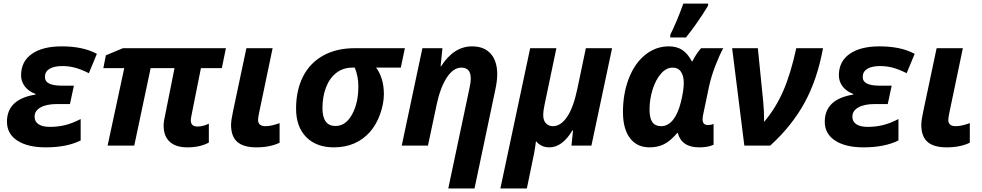

<svg xmlns="http://www.w3.org/2000/svg" viewBox="-20 -816 5503 1076"><path d="M372.1 -232.9H299.8Q241.2 -232.9 207.5 -214.1Q173.8 -195.3 173.8 -162.1Q173.8 -134.8 195.8 -119.9Q217.8 -105 259.8 -105Q304.7 -105 345.5 -115Q386.2 -125 432.1 -148.9V-28.8Q354 9.8 235.8 9.8Q135.3 9.8 77.1 -28.1Q19 -65.9 19 -133.8Q19 -260.3 179.2 -286.1V-289.1Q140.1 -304.2 119.1 -331.8Q98.1 -359.4 98.1 -394Q98.1 -471.2 158.2 -513.7Q218.3 -556.2 326.2 -556.2Q445.8 -556.2 522.9 -514.2L478 -405.8Q433.1 -428.2 399.2 -437Q365.2 -445.8 330.1 -445.8Q282.7 -445.8 257.3 -430.2Q231.9 -414.6 231.9 -384.8Q231.9 -359.4 255.6 -347.7Q279.3 -335.9 328.1 -335.9H394Z M1086.4 -106.9Q1118.2 -106.9 1150.4 -123V-17.1Q1101.6 9.8 1029.3 9.8Q965.3 9.8 931.2 -21.5Q897 -52.7 897 -111.8Q897 -125 899.7 -142.1Q902.3 -159.2 958 -434.1H824.2L732.4 0H583L676.3 -434.1H559.1L573.2 -505.9L668.9 -545.9H1246.1L1223.1 -434.1H1106L1053.2 -169.9Q1049.3 -150.4 1049.3 -142.1Q1049.3 -106.9 1086.4 -106.9Z M1468.3 -108.9Q1500.5 -108.9 1546.9 -126V-16.1Q1492.7 9.8 1417 9.8Q1344.7 9.8 1309.8 -20.8Q1274.9 -51.3 1274.9 -116.2Q1274.9 -141.6 1286.1 -192.9L1360.8 -545.9H1507.8L1432.1 -184.1Q1426.3 -155.3 1426.3 -144Q1426.3 -108.9 1468.3 -108.9Z M2131.3 -288.1Q2131.3 -234.9 2110.1 -175.8Q2088.9 -116.7 2052.5 -75.7Q2016.1 -34.7 1965.6 -12.5Q1915 9.8 1851.1 9.8Q1752.9 9.8 1696 -47.9Q1639.2 -105.5 1639.2 -207Q1639.2 -310.1 1678.2 -387Q1717.3 -463.9 1791.7 -504.9Q1866.2 -545.9 1967.3 -545.9H2249L2226.1 -437H2087.4Q2105.5 -415 2118.4 -376.7Q2131.3 -338.4 2131.3 -288.1ZM1954.1 -437Q1902.8 -437 1865 -407.7Q1827.1 -378.4 1807.1 -326.4Q1787.1 -274.4 1787.1 -210Q1787.1 -109.9 1860.4 -109.9Q1917 -109.9 1952.6 -173.8Q1988.3 -237.8 1988.3 -333Q1988.3 -387.2 1968.3 -437Z M2639.2 240.2H2492.2L2610.4 -318.8Q2618.2 -352.1 2618.2 -377Q2618.2 -437 2565.4 -437Q2520.5 -437 2483.9 -381.3Q2447.3 -325.7 2426.3 -226.1L2378.4 0H2231.4L2347.2 -545.9H2459.5L2449.2 -444.8H2452.1Q2523.4 -556.2 2625.5 -556.2Q2692.9 -556.2 2729.7 -515.4Q2766.6 -474.6 2766.6 -398.9Q2766.6 -363.3 2755.4 -311Z M3024.4 -169.9Q3024.4 -140.6 3039.8 -124.8Q3055.2 -108.9 3078.6 -108.9Q3122.6 -108.9 3158 -160.9Q3193.4 -212.9 3215.3 -316.9L3263.2 -545.9H3410.2L3294.4 0H3182.6L3191.4 -85.9H3188.5Q3131.3 9.8 3058.6 9.8Q3033.7 9.8 3014.9 0.2Q2996.1 -9.3 2986.3 -22.9H2983.4Q2979.5 9.3 2972.9 44.9Q2966.3 80.6 2932.6 240.2H2784.2L2951.2 -545.9H3098.1L3032.2 -231Q3024.4 -196.8 3024.4 -169.9Z M3860.4 -472.2Q3869.6 -492.2 3884 -513.4Q3898.4 -534.7 3909.2 -545.9H4033.2Q4011.2 -505.4 3988.5 -446.5Q3965.8 -387.7 3953.1 -329.1L3920.4 -172.9Q3917.5 -158.2 3917.5 -147Q3917.5 -115.2 3947.3 -115.2Q3964.8 -115.2 3979 -121.1V-4.9Q3948.2 9.8 3898.4 9.8Q3800.3 9.8 3778.3 -70.8H3775.4Q3735.8 -24.4 3700.4 -7.3Q3665 9.8 3620.1 9.8Q3549.3 9.8 3510.3 -42.2Q3471.2 -94.2 3471.2 -188Q3471.2 -291.5 3503.9 -376.2Q3536.6 -460.9 3595.7 -508.5Q3654.8 -556.2 3728 -556.2Q3771.5 -556.2 3802 -537.1Q3832.5 -518.1 3857.4 -472.2ZM3685.1 -108.9Q3722.7 -108.9 3751 -143.3Q3779.3 -177.7 3795.7 -243.4Q3812 -309.1 3812 -351.1Q3812 -390.1 3796.4 -413.6Q3780.8 -437 3749 -437Q3714.4 -437 3684.8 -403.8Q3655.3 -370.6 3637.7 -315.7Q3620.1 -260.7 3620.1 -202.1Q3620.1 -153.8 3636 -131.3Q3651.9 -108.9 3685.1 -108.9ZM3736.3 -621.1Q3773.4 -695.3 3809.6 -795.9H3948.2V-784.2Q3889.6 -687.5 3824.2 -606H3736.3Z M4083 -545.9H4227.1L4257.3 -245.1Q4262.2 -197.8 4262.2 -132.8Q4327.1 -209.5 4369.4 -306.4Q4411.6 -403.3 4442.4 -545.9H4592.3Q4560.5 -371.6 4489.3 -241Q4418 -110.4 4296.4 0H4151.4Z M4955.1 -232.9H4882.8Q4824.2 -232.9 4790.5 -214.1Q4756.8 -195.3 4756.8 -162.1Q4756.8 -134.8 4778.8 -119.9Q4800.8 -105 4842.8 -105Q4887.7 -105 4928.5 -115Q4969.2 -125 5015.1 -148.9V-28.8Q4937 9.8 4818.8 9.8Q4718.3 9.8 4660.2 -28.1Q4602.1 -65.9 4602.1 -133.8Q4602.1 -260.3 4762.2 -286.1V-289.1Q4723.1 -304.2 4702.1 -331.8Q4681.2 -359.4 4681.2 -394Q4681.2 -471.2 4741.2 -513.7Q4801.3 -556.2 4909.2 -556.2Q5028.8 -556.2 5106 -514.2L5061 -405.8Q5016.1 -428.2 4982.2 -437Q4948.2 -445.8 4913.1 -445.8Q4865.7 -445.8 4840.3 -430.2Q4814.9 -414.6 4814.9 -384.8Q4814.9 -359.4 4838.6 -347.7Q4862.3 -335.9 4911.1 -335.9H4977.1Z M5336.4 -108.9Q5368.7 -108.9 5415 -126V-16.1Q5360.8 9.8 5285.2 9.8Q5212.9 9.8 5178 -20.8Q5143.1 -51.3 5143.1 -116.2Q5143.1 -141.6 5154.3 -192.9L5229 -545.9H5376L5300.3 -184.1Q5294.4 -155.3 5294.4 -144Q5294.4 -108.9 5336.4 -108.9Z"/></svg>

Font: Zoram GWebM
Style: Bold Italic
Weight: 700
Italic angle: -12°
Foundry: Ascender Corporation
Version: Version 1.000